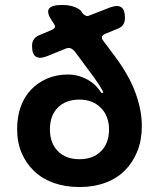

<svg xmlns="http://www.w3.org/2000/svg" viewBox="-20 -750 640 773"><path d="M187 -629Q199 -634 201 -640Q203 -646 196 -656L189 -666Q167 -699 177 -714.5Q187 -730 230 -730Q258 -730 278.5 -722.5Q299 -715 307 -705L313 -696Q319 -689 326 -686.5Q333 -684 341 -688L423 -720Q453 -731 468 -721Q483 -711 483 -678Q483 -662 476 -651Q469 -640 453 -634L404 -614Q393 -609 390.5 -603Q388 -597 395 -587L442 -524Q499 -448 525 -377.5Q551 -307 551 -243Q551 -186 533 -141Q515 -96 482.5 -63.5Q450 -31 403.5 -14Q357 3 300 3Q243 3 196.5 -13.5Q150 -30 117.5 -61Q85 -92 67 -134.5Q49 -177 49 -230Q49 -280 63.5 -320.5Q78 -361 105.5 -389.5Q133 -418 170.5 -434Q208 -450 254 -450Q279 -450 300.5 -443Q322 -436 339 -425.5Q356 -415 368.5 -401.5Q381 -388 388 -376H396Q396 -382 379 -408.5Q362 -435 323 -486L281 -543Q273 -552 264.5 -555.5Q256 -559 244 -554L170 -524Q140 -512 124.5 -522Q109 -532 109 -565Q109 -581 116.5 -592Q124 -603 140 -609ZM300 -109Q355 -109 387 -141.5Q419 -174 419 -229Q419 -256 410.5 -278Q402 -300 386 -316Q370 -332 348.5 -340.5Q327 -349 300 -349Q245 -349 213 -317Q181 -285 181 -229Q181 -174 213 -141.5Q245 -109 300 -109Z"/></svg>

Font: Maple Mono NL
Style: Bold
Weight: 700
Monospace: yes
Designer: subframe7536
Version: Version 7.000